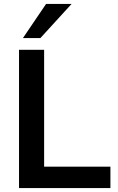

<svg xmlns="http://www.w3.org/2000/svg" viewBox="-20 -959 602 979"><path d="M77 0V-705H205V-109H543V0ZM97 -765 215 -939H345L186 -765Z"/></svg>

Font: Nunito Sans 12pt ExtraLight
Style: Regular
Weight: 200
Version: Version 3.101;gftools[0.9.27]